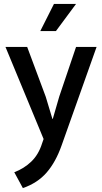

<svg xmlns="http://www.w3.org/2000/svg" viewBox="-20 -712 521 982"><path d="M8 -472H119L214 -217L248 -104H250L283 -218L369 -472H474L295 32Q265 117 218.5 170.5Q172 224 97 250L53 169Q103 150 140 114.5Q177 79 195 22L203 -1ZM266 -553H186L256 -692H369Z"/></svg>

Font: Mukta Malar Medium
Style: Regular
Weight: 500
Designer: Aadarsh Rajan, Girish Dalvi, Yashodeep Gholap
Foundry: Ek Type
Version: Version 2.538;PS 1.000;hotconv 16.6.51;makeotf.lib2.5.65220;